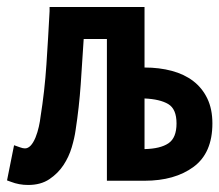

<svg xmlns="http://www.w3.org/2000/svg" viewBox="-26 -514 624 546"><path d="M385 -90Q430 -91 453 -106.5Q476 -122 476 -163Q476 -204 452.5 -218Q429 -232 385 -234ZM14 -101 31 -95Q39 -92 45 -92Q62 -92 75 -123Q81 -138 84.5 -154Q88 -170 89 -180Q101 -255 106 -330.5Q111 -406 115 -482V-494H385V-322Q427 -322 462.5 -312.5Q498 -303 523.5 -283.5Q549 -264 563.5 -234Q578 -204 578 -163Q578 -79 524.5 -39.5Q471 0 385 0H278V-403H212Q208 -338 203.5 -273.5Q199 -209 189 -144Q186 -122 178 -95Q170 -68 154.5 -44.5Q139 -21 114.5 -4.5Q90 12 54 12Q28 12 5 3L-6 -1Z"/></svg>

Font: Codetta
Style: Bold
Weight: 700
Designer: Ulrich Proeller
Foundry: PROSA GmbH
Version: Version 2.00;September 29, 2018;FontCreator 11.5.0.2427 64-b